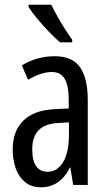

<svg xmlns="http://www.w3.org/2000/svg" viewBox="-20 -786 456 816"><path d="M213 -547Q289 -547 321 -499Q353 -451 353 -362V0H291L279 -74H277Q235 10 154 10Q113 10 86 -12.5Q59 -35 46.5 -71.5Q34 -108 34 -150Q34 -230 80 -274Q126 -318 211 -322L272 -325V-360Q272 -422 255 -451Q238 -480 200 -480Q156 -480 99 -447L73 -508Q136 -547 213 -547ZM225 -263Q117 -257 117 -152Q117 -103 134 -79.5Q151 -56 182 -56Q224 -56 248.5 -97.5Q273 -139 273 -212V-266ZM198 -766Q209 -743 224.5 -715.5Q240 -688 256.5 -662Q273 -636 287 -617V-606H235Q215 -623 188.5 -650.5Q162 -678 138 -707Q114 -736 101 -757V-766Z"/></svg>

Font: Noto Sans Sinhala ExtraCondensed
Style: Regular
Weight: 400
Width: 2
Designer: Jelle Bosma - Monotype Design Team
Foundry: Monotype Imaging Inc.
Version: Version 2.006; ttfautohint (v1.8.4.7-5d5b)